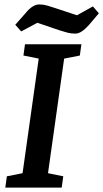

<svg xmlns="http://www.w3.org/2000/svg" viewBox="-20 -848 467 868"><path d="M4 0 11 -51 82 -65 155 -583 86 -597 93 -648H348L341 -597L270 -583L197 -65L266 -51L259 0ZM320 -696Q302 -696 284.5 -700.5Q267 -705 249 -711L149 -745L76 -706L49 -736L95 -788Q110 -807 126 -817.5Q142 -828 158 -828Q175 -828 193 -823Q211 -818 228 -812L328 -779L400 -819L427 -788L382 -735Q366 -717 350.5 -706.5Q335 -696 320 -696Z"/></svg>

Font: Faustina Light SemiBold
Style: Italic
Weight: 600
Italic angle: -8°
Version: Version 1.200